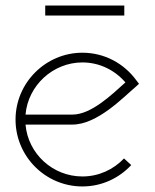

<svg xmlns="http://www.w3.org/2000/svg" viewBox="-20 -663 557 692"><path d="M428 -607V-643H143V-607ZM241 -250H72C81 -355 171 -438 277 -438C339 -438 394 -410 432 -366C383 -322 309 -250 241 -250ZM72 -214H241C331 -214 424 -312 469 -350L481 -361L471 -374C427 -434 357 -473 277 -473C145 -473 36 -365 36 -232C36 -99 144 9 277 9C347 9 409 -21 453 -68L427 -92C389 -52 336 -27 277 -27C170 -27 81 -109 72 -214Z"/></svg>

Font: Rawengulk
Style: Regular
Weight: 400
Version: Version 0.9